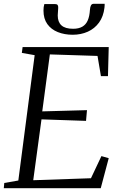

<svg xmlns="http://www.w3.org/2000/svg" viewBox="-23 -991 634 1011"><path d="M-3 0 -0.5 -27.5 73.5 -40.5 159.5 -700.5 92 -712.5 96 -743H549.5L545.5 -590H508.5L490.5 -696.5L239.5 -704.5L199.5 -404.5L435 -411L430 -354.5L195.5 -362.5L152 -42L456 -52.5L511 -169L549.5 -158L507.5 0ZM267.5 -969.5Q277 -969.5 280.5 -964.5Q284 -959.5 283.5 -949.5Q283.5 -939.5 282.2 -929Q281 -918.5 281 -909.5Q281 -875 300.8 -857.2Q320.5 -839.5 362 -839.5Q391.5 -839.5 410.5 -850.5Q429.5 -861.5 439 -883.5Q448.5 -905.5 450.5 -938.5Q451.5 -954.5 456 -962.8Q460.5 -971 470.5 -971H528Q528 -967.5 528 -963Q528 -958.5 527 -950Q521.5 -904 498.5 -872.2Q475.5 -840.5 439.5 -824.2Q403.5 -808 359.5 -808Q316.5 -808 281.5 -822Q246.5 -836 226.2 -864.2Q206 -892.5 206 -935Q206 -945.5 207 -953.5Q208 -961.5 210.5 -969.5Z"/></svg>

Font: Merriweather 72pt Light
Style: Italic
Weight: 300
Italic angle: -7.8°
Version: Version 2.101